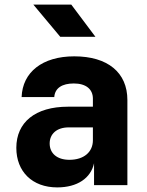

<svg xmlns="http://www.w3.org/2000/svg" viewBox="-20 -805 640 835"><path d="M242 -645H395L290 -785H125ZM229 10C316 10 375 -30 389 -95V0H534V-370C534 -490 448 -560 303 -560C164 -560 78 -491 74 -383H216C219 -422 250 -442 301 -442C354 -442 384 -417 384 -376V-341H276C133 -341 51 -273 51 -162C51 -59 120 10 229 10ZM282 -110C227 -110 196 -139 196 -181C196 -222 226 -251 279 -251H384V-195C384 -144 345 -110 282 -110Z"/></svg>

Font: JetBrains Mono ExtraBold
Style: Regular
Weight: 800
Monospace: yes
Designer: Philipp Nurullin, Konstantin Bulenkov
Foundry: JetBrains
Version: Version 2.305